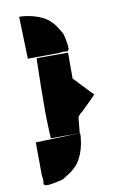

<svg xmlns="http://www.w3.org/2000/svg" viewBox="-91 -840 581 921"><g transform="rotate(-10 199.5 -379.0)"><path d="M229 -584Q191 -584 152.5 -583.5Q114 -583 76 -583L70 -788Q75 -788 81 -788Q87 -788 93 -787Q142 -782 182.5 -762Q223 -742 250 -696Q252 -692 255 -688Q258 -684 260 -679Q264 -673 265 -669Q267 -661 269.5 -652Q272 -643 273 -634Q275 -625 276 -615.5Q277 -606 277 -596Q276 -592 273.5 -589Q271 -586 271 -585Q261 -586 255 -586Q249 -586 243 -586Q240 -586 236 -585Q232 -584 229 -584ZM267 -267Q265 -248 263 -228Q261 -208 259 -188H118Q117 -222 115.5 -254Q114 -286 114 -317Q114 -433 117 -548Q117 -555 117 -563Q117 -571 118 -578H271V-452L360 -358Q342 -340 324 -322Q306 -304 287 -286Q286 -285 284 -284Q282 -283 280 -281Q277 -278 274.5 -275Q272 -272 268 -267ZM48 -4Q47 -8 46 -11.5Q45 -15 45 -19Q45 -60 44.5 -100.5Q44 -141 44 -181L261 -188Q261 -181 261 -175Q261 -169 260 -163Q255 -111 233.5 -68.5Q212 -26 163 2Q159 5 155 7.5Q151 10 146 13Q141 17 135 18Q126 20 117 22Q108 24 98 26Q88 28 78 29.5Q68 31 58 30Q54 30 50.5 27.5Q47 25 46 24Q47 14 47.5 7.5Q48 1 48 -4Z"/></g></svg>

Font: Palette Mosaic
Style: Regular
Weight: 400
Designer: Shibuyafont
Version: Version 1.001